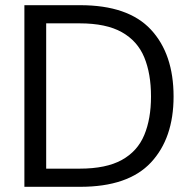

<svg xmlns="http://www.w3.org/2000/svg" viewBox="-20 -720 736 740"><path d="M74 0V-700H289Q474 -700 561.5 -606Q649 -512 649 -348Q649 -187 561.5 -93.5Q474 0 289 0ZM158 -70H287Q389 -70 449.5 -103.5Q510 -137 536 -199.5Q562 -262 562 -348Q562 -436 536 -499Q510 -562 449.5 -596Q389 -630 287 -630H158Z"/></svg>

Font: DeepMind Sans
Style: Regular
Weight: 400
Designer: Jonny Pinhorn / Modifications: Colophon Foundry
Foundry: Colophon Foundry
Version: Version 1.002; ttfautohint (v1.8.2)